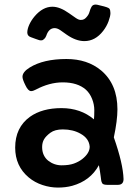

<svg xmlns="http://www.w3.org/2000/svg" viewBox="-20 -827 623 859"><path d="M532.7 -25.9Q532.7 0 507.3 0H460Q440.9 0 437 -7.6Q433.1 -15.1 432.6 -21.2Q432.1 -27.3 430.7 -36.1Q427.7 -60.1 422.4 -87.9Q384.3 -18.1 302.7 4.4Q273.9 12.2 239.3 12.2Q204.6 12.2 169.9 0.7Q135.3 -10.7 108.4 -33.2Q47.9 -84 47.9 -166.5Q47.9 -256.8 114.3 -304.7Q168.9 -343.3 254.9 -343.3Q340.8 -343.3 400.4 -293Q401.9 -309.6 401.9 -334.5Q401.9 -359.4 392.1 -384.3Q382.3 -409.2 364.3 -425.8Q327.1 -458.5 260.7 -458.5Q201.2 -458.5 139.6 -425.8Q127.9 -419.4 119.1 -419.4Q106 -419.4 93.8 -445.3Q80.6 -471.7 80.6 -483.4Q80.6 -504.9 112.8 -524.9Q174.3 -563 277.3 -563Q371.1 -563 432.6 -511.7Q505.4 -450.2 505.4 -337.9Q505.4 -288.1 489.3 -212.4Q530.8 -94.2 532.7 -25.9ZM195.3 -108.4Q222.2 -87.4 255.6 -87.4Q289.1 -87.4 310.5 -95.2Q332 -103 347.7 -115.2Q381.3 -141.6 381.3 -170.9Q378.4 -207.5 340.8 -228.5Q307.1 -248 261.2 -248Q225.6 -248 205.6 -233.2Q185.5 -218.3 177 -203.6Q168.5 -189 168.5 -169.2Q168.5 -149.4 175.5 -134Q182.6 -118.7 195.3 -108.4ZM139.6 -652.8 118.2 -660.6Q102.1 -666 102.1 -681.4Q102.1 -696.8 110.8 -716.3Q119.6 -735.8 134.8 -753.9Q171.4 -796.9 214.4 -796.9Q248 -796.9 289.1 -767.6L318.4 -747.1Q331.5 -737.8 341.3 -737.8Q351.1 -737.8 356.9 -741.5Q362.8 -745.1 367.2 -750.5Q377 -761.2 380.4 -773.9Q383.8 -786.6 389.4 -796.6Q395 -806.6 408.2 -806.6Q409.7 -806.6 415.5 -805.7L429.7 -802.2Q464.8 -794.4 469.5 -788.1Q474.1 -781.7 474.1 -768.3Q474.1 -754.9 465.6 -731.7Q457 -708.5 441.4 -688.5Q406.2 -643.1 357.4 -643.1Q319.8 -643.1 278.3 -671.9L250 -691.9Q236.3 -701.2 224.6 -701.2Q198.2 -701.2 187 -667Q184.1 -658.7 177.7 -652.6Q171.4 -646.5 165.8 -646.5Q160.2 -646.5 158.4 -646.7Q156.7 -647 152.3 -648.4Q147.9 -649.9 139.6 -652.8Z"/></svg>

Font: Capriola
Style: Regular
Weight: 400
Designer: Viktoriya Grabowska
Foundry: Viktoriya Grabowska
Version: Version 1.007